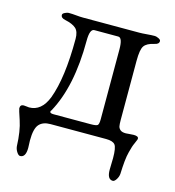

<svg xmlns="http://www.w3.org/2000/svg" viewBox="-87 -477 629 690"><g transform="rotate(15 227.5 -132.0)"><path d="M127 -37H264Q285 -37 290 -41Q295 -45 295 -64V-323Q295 -367 279 -367H190Q173 -367 173 -323Q173 -153 116 -49Q113 -46 113 -43Q113 -37 127 -37ZM35 -38Q81 -38 103 -94Q133 -174 133 -319Q133 -346 120.5 -357.5Q108 -369 80 -375Q63 -378 63 -390Q63 -395 71.5 -399Q80 -403 85 -403Q98 -403 113 -401.5Q128 -400 139 -400H348Q359 -400 376 -401.5Q393 -403 406 -403Q411 -403 419.5 -399Q428 -395 428 -390Q428 -378 411 -375Q384 -369 374.5 -355.5Q365 -342 365 -300V-80Q365 -64 366.5 -56.5Q368 -49 374.5 -43.5Q381 -38 395 -38Q398 -38 408 -39Q418 -40 424 -40Q442 -40 442 -31Q442 -28 441 -26Q441 -25 436 -14Q431 -3 429 3.5Q427 10 423 25Q419 40 417 60.5Q415 81 414 108Q413 119 406.5 129Q400 139 394 139Q373 139 373 103Q373 95 373.5 80.5Q374 66 374 60Q374 21 365.5 10.5Q357 0 332 0H125Q97 0 83 16Q69 32 69 76Q69 80 69.5 89Q70 98 70 103Q70 139 49 139Q43 139 36.5 129Q30 119 29 108Q27 52 14.5 15Q2 -22 2 -26Q2 -40 15 -40Q19 -40 26 -39Q33 -38 35 -38Z"/></g></svg>

Font: EB Garamond 08
Style: Regular
Weight: 400
Version: Version 0.016 ; ttfautohint (v1.5)